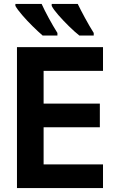

<svg xmlns="http://www.w3.org/2000/svg" viewBox="-20 -953 603 973"><path d="M66 0V-714H502V-594H201V-428H486V-308H201V-120H502V0ZM382 -773Q358 -792 329 -820.5Q300 -849 275.5 -877Q251 -905 242 -923V-933H374Q388 -904 410.5 -862.5Q433 -821 455 -786V-773ZM196 -773Q175 -791 146 -819.5Q117 -848 92.5 -876.5Q68 -905 58 -923V-933H191Q205 -902 227 -861.5Q249 -821 271 -786V-773Z"/></svg>

Font: Noto Sans Mono SemiCondensed
Style: Bold
Weight: 700
Width: 4
Designer: Monotype Design Team
Foundry: Monotype Imaging Inc.
Version: Version 2.014